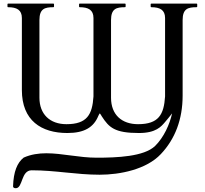

<svg xmlns="http://www.w3.org/2000/svg" viewBox="-20 -708 1109 1041"><path d="M50.8 302.2C50.8 307.6 54.7 312.5 65.4 312.5C105 312.5 92.8 215.3 151.9 215.3C281.2 215.3 392.6 239.3 520.5 239.3C630.4 239.3 773.9 210.9 852.1 127.4C929.2 45.9 970.2 -60.5 970.2 -189.9V-599.1C970.2 -661.1 999.5 -668.9 1045.4 -668.9C1048.8 -668.9 1049.3 -671.4 1049.3 -672.9V-684.6C1049.3 -686 1048.8 -688.5 1045.4 -688.5H800.8C797.4 -688.5 796.9 -687 796.9 -684.6V-672.9C796.9 -670.9 797.4 -668.9 800.8 -668.9C846.7 -668.9 875 -654.3 875 -610.4V-185.1C868.7 -86.9 840.3 -34.7 728.5 -34.7C641.6 -34.7 582 -84.5 582 -178.2V-599.1C582 -661.1 611.3 -668.9 657.2 -668.9C660.6 -668.9 661.1 -671.4 661.1 -672.9V-684.6C661.1 -686 660.6 -688.5 657.2 -688.5H412.6C409.2 -688.5 408.7 -687 408.7 -684.6V-672.9C408.7 -670.9 409.2 -668.9 412.6 -668.9C458.5 -668.9 486.8 -654.3 486.8 -610.4V-185.1C480.5 -86.9 452.1 -34.7 340.3 -34.7C250 -34.7 193.8 -89.4 193.8 -178.2V-599.1C193.8 -661.1 223.1 -668.9 269 -668.9C272.5 -668.9 272.9 -671.4 272.9 -672.9V-684.6C272.9 -686 272.5 -688.5 269 -688.5H24.4C21 -688.5 20.5 -687 20.5 -684.6V-672.9C20.5 -670.9 21 -668.9 24.4 -668.9C70.3 -668.9 98.6 -654.3 98.6 -610.4V-219.7C98.6 -54.7 203.6 13.2 345.2 13.2C439 13.2 487.8 -19 512.7 -78.6C513.7 -81.1 518.6 -91.8 521.5 -93.3C523.4 -92.3 531.2 -78.1 532.2 -76.7C571.3 -16.6 601.6 13.2 733.4 13.2C826.2 13.2 854 -22 875 -46.4C886.7 -60.1 900.4 -76.7 913.1 -93.3C899.9 -33.2 868.2 36.6 821.3 83C761.2 141.6 612.8 147 503.4 147C408.7 147 317.4 123 231.4 123C189.5 123 147.9 128.9 108.4 146.5C73.7 173.8 53.2 222.2 50.8 302.2Z"/></svg>

Font: Cardo
Style: Italic
Weight: 400
Designer: David J. Perry
Foundry: David J. Perry
Version: Version 0.99